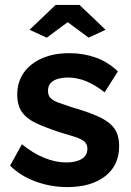

<svg xmlns="http://www.w3.org/2000/svg" viewBox="-20 -750 534 780"><path d="M21 -77 69 -164Q116 -126 161.5 -108Q207 -90 249 -90Q288 -90 311.5 -104Q335 -118 335 -146Q335 -165 322 -175.5Q309 -186 284.5 -194Q260 -202 225 -212Q167 -231 128 -249Q89 -267 69.5 -294.5Q50 -322 50 -365Q50 -417 76.5 -454.5Q103 -492 150.5 -513Q198 -534 262 -534Q318 -534 368 -516.5Q418 -499 459 -460L405 -375Q365 -406 329 -420.5Q293 -435 256 -435Q235 -435 216.5 -430Q198 -425 186.5 -413.5Q175 -402 175 -381Q175 -362 185.5 -351.5Q196 -341 217.5 -333Q239 -325 270 -315Q333 -297 376.5 -278Q420 -259 442 -231.5Q464 -204 464 -156Q464 -78 407 -34Q350 10 254 10Q187 10 126 -12Q65 -34 21 -77ZM100 -629 206 -730H303L409 -629L340 -597L255 -660L170 -597Z"/></svg>

Font: YasnoRaleway
Style: Bold
Weight: 700
Designer: Matt McInerney, Pablo Impallari, Rodrigo Fuenzalida
Foundry: Matt McInerney, Pablo Impallari, Rodrigo Fuenzalida
Version: Version 4.026